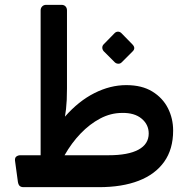

<svg xmlns="http://www.w3.org/2000/svg" viewBox="-20 -770 783 794"><path d="M78 4Q67 4 61.5 -1Q56 -6 54 -18L42 -106Q41 -118 48 -123Q55 -128 64 -128H151Q192 -223 248.5 -287.5Q305 -352 370.5 -385Q436 -418 502 -418Q567 -418 610 -391.5Q653 -365 674.5 -322.5Q696 -280 696 -230Q696 -153 659 -101Q622 -49 553.5 -22.5Q485 4 389 4ZM247 -128H429Q510 -128 552.5 -151Q595 -174 595 -218Q595 -255 565.5 -279.5Q536 -304 485 -303Q438 -303 394.5 -280Q351 -257 313.5 -218Q276 -179 247 -128ZM148 -101V-727Q148 -737 154.5 -743.5Q161 -750 171 -750H234Q245 -750 251 -743.5Q257 -737 257 -727V-404Q257 -378 256 -357Q255 -336 253 -318.5Q251 -301 248 -283.5Q245 -266 241 -245Q237 -224 233 -198ZM483 -512Q477 -506 468.5 -506.5Q460 -507 454 -513L409 -558Q403 -565 403 -573Q403 -581 409 -587L454 -633Q460 -639 468 -639Q476 -639 482 -633L527 -587Q543 -571 528 -557Z"/></svg>

Font: Rubik Medium
Style: Italic
Weight: 500
Italic angle: -12°
Designer: Hubert and Fischer
Foundry: Hubert and Fischer
Version: Version 2.300;gftools[0.9.30]